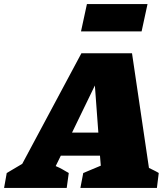

<svg xmlns="http://www.w3.org/2000/svg" viewBox="-102 -921 803 941"><path d="M628 -98Q640 -92 652.5 -86Q665 -80 676 -73L667 0H292L306 -73L392 -109L388 -158H196L171 -107Q188 -100 204 -91Q220 -82 235 -73L225 0H-82L-69 -73L7 -118L297 -660H545ZM251 -271H380L363 -502ZM295 -767 324 -901H621L592 -767Z"/></svg>

Font: Piazzolla Black
Style: Italic
Weight: 900
Italic angle: -11.3°
Designer: Juan Pablo del Peral
Foundry: Huerta Tipografica
Version: Version 1.330